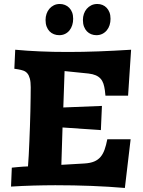

<svg xmlns="http://www.w3.org/2000/svg" viewBox="-20 -931 716 961"><path d="M403.8 -112.8Q432.6 -114.7 451.7 -122.8Q470.7 -130.9 483.2 -145.5Q495.6 -160.2 503.4 -181.9Q511.2 -203.6 517.1 -233.9H633.8L605 9.8Q524.9 2.9 437.3 -0.5Q349.6 -3.9 256.8 -3.9Q228 -3.9 200.9 -3.4Q173.8 -2.9 146.7 -2.2Q119.6 -1.5 92 -0.2Q64.5 1 35.2 2.9L39.1 -91.8Q53.7 -93.3 68.4 -94.7Q81.1 -95.7 95 -96.9Q108.9 -98.1 120.1 -98.1Q122.1 -121.6 123.8 -154.1Q125.5 -186.5 127 -223.4Q128.4 -260.3 129.9 -299.1Q131.3 -337.9 132.1 -374Q132.8 -410.2 133.3 -441.4Q133.8 -472.7 133.8 -494.1Q133.8 -521 129.4 -537.6Q125 -554.2 116.9 -563.7Q108.9 -573.2 97.2 -577.4Q85.4 -581.5 70.8 -584L51.8 -586.9L56.2 -682.1Q86.4 -679.2 116.9 -677.2Q147.5 -675.3 179.7 -673.8Q211.9 -672.4 246.8 -671.6Q281.7 -670.9 320.8 -670.9Q394 -670.9 472.4 -673.8Q550.8 -676.8 636.2 -682.1L621.1 -452.1H507.8L504.9 -479Q502.4 -497.6 497.6 -512.2Q492.7 -526.9 483.2 -537.4Q473.6 -547.9 459 -554.2Q444.3 -560.5 422.9 -563L303.2 -575.2L296.9 -393.1L490.2 -400.9L484.9 -279.8L293 -293L287.1 -106ZM276.4 -754.9Q262.2 -754.9 249.8 -759.8Q237.3 -764.6 228 -774.2Q218.8 -783.7 213.4 -797.9Q208 -812 208 -831.1Q208 -847.2 212.9 -861.6Q217.8 -876 227.1 -887Q236.3 -897.9 249.5 -904.5Q262.7 -911.1 279.3 -911.1Q293 -911.1 305.2 -906.2Q317.4 -901.4 326.7 -891.8Q335.9 -882.3 341.1 -868.7Q346.2 -855 346.2 -836.9Q346.2 -820.3 341.6 -805.4Q336.9 -790.5 328.1 -779.3Q319.3 -768.1 306.2 -761.5Q293 -754.9 276.4 -754.9ZM462.4 -754.9Q448.7 -754.9 436.5 -759.8Q424.3 -764.6 415 -774.2Q405.8 -783.7 400.4 -797.9Q395 -812 395 -831.1Q395 -847.2 399.9 -861.6Q404.8 -876 414.3 -887Q423.8 -897.9 437 -904.5Q450.2 -911.1 467.3 -911.1Q481 -911.1 492.9 -906.2Q504.9 -901.4 513.9 -891.8Q522.9 -882.3 528.1 -868.7Q533.2 -855 533.2 -836.9Q533.2 -820.3 528.6 -805.4Q523.9 -790.5 514.6 -779.3Q505.4 -768.1 492.2 -761.5Q479 -754.9 462.4 -754.9Z"/></svg>

Font: Simonetta
Style: Black
Weight: 900
Designer: Gayaneh Bagdasaryan
Foundry: Brownfox
Version: Version 1.002